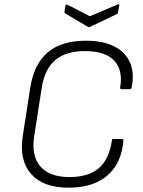

<svg xmlns="http://www.w3.org/2000/svg" viewBox="-20 -855 660 887"><path d="M296 12Q179 12 123.5 -51.5Q68 -115 85 -226L120 -451Q137 -559 200.5 -613Q264 -667 378 -667Q454 -667 506 -641.5Q558 -616 580 -567.5Q602 -519 588 -450Q586 -443 580 -443H541Q535 -443 535 -450Q549 -530 508 -574.5Q467 -619 372 -619Q285 -619 236 -578Q187 -537 173 -451L138 -226Q124 -135 166.5 -86Q209 -37 301 -37Q390 -37 437.5 -79Q485 -121 497 -206Q497 -213 503 -213H543Q550 -213 550 -205Q544 -134 512.5 -86Q481 -38 427 -13Q373 12 296 12ZM523 -834Q527 -836 529.5 -835Q532 -834 531 -830L525 -798Q524 -791 518 -789L396 -731Q391 -728 386 -731L283 -792Q277 -796 278 -802L282 -828Q284 -836 292 -833L395 -780Z"/></svg>

Font: Sofia Sans Light
Style: Italic
Weight: 300
Italic angle: -9°
Version: Version 4.100-B